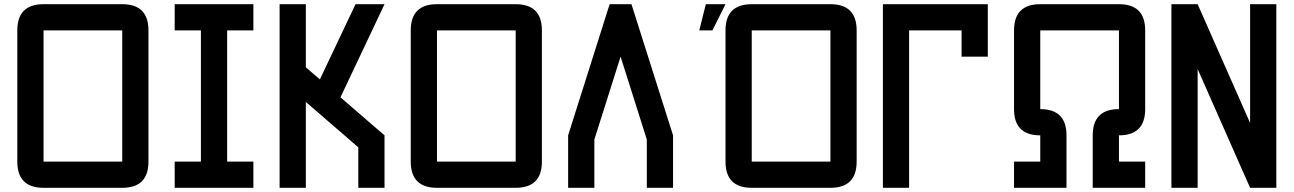

<svg xmlns="http://www.w3.org/2000/svg" viewBox="-20 -895 6165 915"><path d="M187.5 0Q62.5 0 62.5 -125V-750Q62.5 -875 187.5 -875H562.5Q687.5 -875 687.5 -750V-125Q687.5 0 562.5 0ZM187.5 -125H562.5V-750H187.5Z M1062.5 -125H1187.5V0H812.5V-125H937.5V-750H812.5V-875H1187.5V-750H1062.5Z M1437.5 0H1312.5V-875H1437.5V-574.2L1504.4 -516.6L1674.3 -875H1812.5L1602.5 -431.2L1812.5 -250V0H1687.5V-192.9L1437.5 -409.2Z M2062.5 0Q1937.5 0 1937.5 -125V-750Q1937.5 -875 2062.5 -875H2437.5Q2562.5 -875 2562.5 -750V-125Q2562.5 0 2437.5 0ZM2062.5 -125H2437.5V-750H2062.5Z M3187.5 0H3062.5V-230L2937.5 -625L2812.5 -230V0H2687.5V-250L2885.3 -875H2989.3L3187.5 -250Z M3562.5 0Q3437.5 0 3437.5 -125V-750Q3437.5 -875 3562.5 -875H3937.5Q4062.5 -875 4062.5 -750V-125Q4062.5 0 3937.5 0ZM3562.5 -125H3937.5V-750H3562.5ZM3375 -750H3312.5L3343.8 -875H3437.5Z M4312.5 0H4187.5V-875H4687.5V-625H4562.5V-750H4312.5Z M4812.5 0V-125H4937.5V-250Q4812.5 -250 4812.5 -375V-750Q4812.5 -875 4937.5 -875H5312.5Q5437.5 -875 5437.5 -750V-375Q5437.5 -250 5312.5 -250V-125H5437.5V0H5187.5V-250Q5187.5 -375 5312.5 -375V-750H4937.5V-375Q5062.5 -375 5062.5 -250V0Z M5937.5 -309.1V-875H6062.5V0H5937.5L5687.5 -565.9V0H5562.5V-875H5687.5Z"/></svg>

Font: Oldtimer
Style: Regular
Weight: 400
Designer: GGBotNet
Foundry: GGBotNet
Version: 1.00